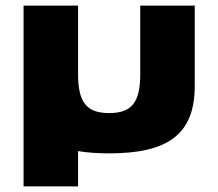

<svg xmlns="http://www.w3.org/2000/svg" viewBox="-20 -533 780 686"><path d="M258.9 -269V-513H64.2V-226V133H258.9V6.8C291.5 12.3 328.5 15 370 15C581.2 15 675.8 -54 675.8 -226V-513H481.1V-269C481.1 -168 451.4 -129 370 -129C288.6 -129 258.9 -168 258.9 -269Z"/></svg>

Font: Hussar
Style: BdWide
Weight: 700
Foundry: Cannot Into Space Fonts
Version: Version 2.00